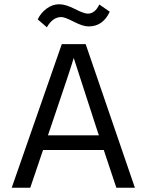

<svg xmlns="http://www.w3.org/2000/svg" viewBox="-20 -881 688 901"><path d="M218 -284 205 -246H444L431 -285L326 -609Q314 -566 218 -284ZM122 0H35L270 -674H382L613 0H526L467 -177H182ZM268 -801Q227 -801 200 -753L157 -790Q171 -820 198.5 -840.5Q226 -861 258 -861Q288 -861 331 -839Q374 -817 392 -817Q426 -817 446 -860L495 -826Q463 -757 396 -757Q369 -757 326.5 -779Q284 -801 268 -801Z"/></svg>

Font: Hind Siliguri
Style: Regular
Weight: 400
Designer: Jyotish Sonowal
Foundry: Indian Type Foundry
Version: Version 1.001;PS 1.0;hotconv 1.0.86;makeotf.lib2.5.63406; tt